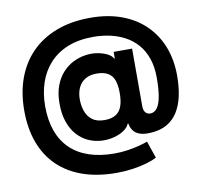

<svg xmlns="http://www.w3.org/2000/svg" viewBox="-96 -817 1174 1126"><g transform="rotate(-10 491.0 -254.5)"><path d="M509 207Q396.9 207 309.4 176.7Q221.9 146.4 161.3 88Q100.8 29.7 69.3 -54.6Q37.9 -138.9 37.9 -246.3Q37.9 -352.1 69.5 -438.5Q101.2 -524.9 162.2 -586.8Q223.2 -648.7 311.6 -682.3Q400 -715.8 513.3 -715.8Q617.6 -715.8 700 -685.2Q782.3 -654.6 839.6 -598.1Q896.9 -541.7 926.8 -464.4Q956.6 -387 956.6 -293.6Q956.6 -228.8 945.3 -174.7Q933.9 -120.5 909.1 -80.3Q884.3 -40.1 844.4 -16.8Q804.5 6.5 747.7 9.8Q706.8 12.5 681.4 3.4Q656.1 -5.8 643 -23.7Q630 -41.7 626.2 -65.8H621.7Q613.7 -44.7 588.9 -27.8Q564.2 -10.9 529.1 -1.7Q494 7.5 454.3 5.5Q412.8 3.1 375.6 -13.9Q338.5 -31 309.9 -63Q281.3 -95 265.1 -141.9Q248.8 -188.9 248.8 -251.2Q248.8 -312 265.8 -357.3Q282.8 -402.6 311.2 -433.3Q339.6 -463.9 374.2 -481.2Q408.9 -498.6 444.3 -503.9Q483.9 -510.3 519.2 -504.1Q554.5 -497.9 579 -484.8Q603.5 -471.7 609.6 -456.1H614.1V-495.1H724V-152.5Q724 -128.2 734.6 -115.1Q745.2 -102.1 763.3 -101.8Q787.7 -102.1 804 -123.3Q820.2 -144.6 828.6 -188.9Q836.9 -233.1 836.9 -301.6Q836.9 -367.7 819.4 -417.6Q802 -467.5 770.9 -502.7Q739.9 -537.9 698.7 -559.9Q657.5 -581.9 609.7 -592.2Q561.8 -602.5 511.3 -602.5Q423.8 -602.5 358.4 -576.1Q293.1 -549.7 249.6 -501.9Q206.1 -454 184.6 -389.8Q163.1 -325.7 163.1 -250.4Q163.1 -167.2 186 -103.3Q209 -39.4 254 4.4Q299 48.1 364.9 70.5Q430.9 92.8 516.6 92.8Q556.9 92.8 595.5 87.1Q634 81.3 665.3 73Q696.6 64.6 715.4 57.2L750.2 158.6Q728.4 170.9 690.6 182.1Q652.7 193.4 605.7 200.2Q558.7 207 509 207ZM492.6 -110.4Q535.5 -110.4 560.8 -126.7Q586.1 -143 597.1 -175.5Q608 -208.1 607.4 -255.7Q607.1 -298 596.7 -327.2Q586.3 -356.4 561.3 -371.8Q536.3 -387.1 492 -387.1Q452.8 -387.1 425.5 -370.7Q398.2 -354.2 384.2 -324.6Q370.1 -295 370.1 -255.1Q370.1 -217.8 381.5 -184.7Q393 -151.6 419.8 -131Q446.6 -110.4 492.6 -110.4Z"/></g></svg>

Font: Inter Display V
Style: Regular
Weight: 400
Designer: Rasmus Andersson
Foundry: rsms
Version: Version 3.015;git-src